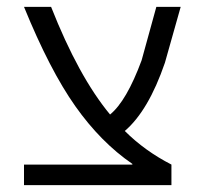

<svg xmlns="http://www.w3.org/2000/svg" viewBox="-20 -540 592 560"><path d="M366 -62Q274 -125 199.5 -230.5Q125 -336 50 -520H129Q209 -317 301 -206Q349 -245 393 -364L436 -520H507L461 -357Q413 -217 344 -158Q402 -100 480 -60V0H50V-60H366Z"/></svg>

Font: M PLUS 1p
Style: Regular
Weight: 400
Version: Version 1.062